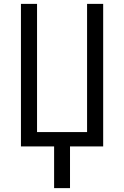

<svg xmlns="http://www.w3.org/2000/svg" viewBox="-20 -755 640 990"><path d="M259 215V0H88V-735H171V-74H429V-735H512V0H341V215Z"/></svg>

Font: Iosevka Fixed Extended
Style: Regular
Weight: 400
Width: 7
Monospace: yes
Designer: Belleve Invis
Foundry: Belleve Invis
Version: Version 24.1.1; ttfautohint (v1.8.4)